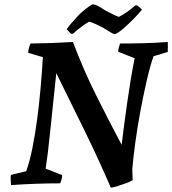

<svg xmlns="http://www.w3.org/2000/svg" viewBox="-20 -847 796 887"><path d="M492 20Q435 -112 370.5 -244Q306 -376 240 -509Q224 -359 212.5 -245.5Q201 -132 191 -68L267 -38Q267 -20 258 0Q201 0 144.5 2Q88 4 31 8Q30 -4 29.5 -15.5Q29 -27 30 -39L101 -56Q117 -100 129.5 -162Q142 -224 151.5 -295Q161 -366 167.5 -440Q174 -514 178 -583L110 -603Q111 -616 114 -626.5Q117 -637 121 -646Q221 -647 317 -653Q366 -523 425 -405Q484 -287 542 -178Q546 -212 552.5 -262Q559 -312 567 -368.5Q575 -425 584 -479.5Q593 -534 602 -578L526 -608Q527 -626 535 -646Q590 -646 645 -647.5Q700 -649 755 -653Q756 -630 755 -607L689 -587Q672 -537 657 -471Q642 -405 628.5 -333Q615 -261 605.5 -191.5Q596 -122 591 -64L593 -15Q585 -9 563.5 -1Q542 7 521 13.5Q500 20 492 20ZM308 -691 288 -712Q308 -740 339.5 -773Q371 -806 407 -827Q418 -827 434 -818.5Q450 -810 466 -799Q482 -791 499.5 -782Q517 -773 529 -769Q548 -778 568 -792.5Q588 -807 605 -822H614L636 -803Q621 -784 598 -760.5Q575 -737 551.5 -716.5Q528 -696 511 -689Q505 -689 490 -698Q475 -707 458 -718Q441 -727 422.5 -735.5Q404 -744 392 -747Q377 -739 355 -722.5Q333 -706 317 -691Z"/></svg>

Font: Labrada SemiBold
Style: Italic
Weight: 600
Italic angle: -7°
Designer: Mercedes Jáuregui
Foundry: Omnibus-Type Team
Version: Version 1.000; ttfautohint (v1.8.4.7-5d5b)